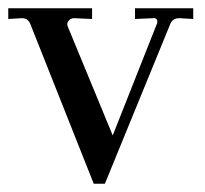

<svg xmlns="http://www.w3.org/2000/svg" viewBox="-33 -440 497 465"><path d="M294 -420H435V-394L402 -396Q384 -396 379 -381L221 5H194L40 -383Q34 -396 20 -396L-13 -394V-420H190V-394L146 -396Q139 -396 133.5 -390Q128 -384 131 -376L240 -112L346 -380Q349 -385 347.5 -391Q346 -397 338 -396L294 -394Z"/></svg>

Font: Unna
Style: Regular
Weight: 400
Designer: Jorge de Buen U.
Foundry: Omnibus-Type
Version: Version 2.006;PS 002.006;hotconv 1.0.70;makeotf.lib2.5.58329